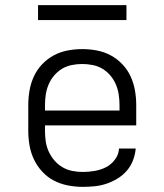

<svg xmlns="http://www.w3.org/2000/svg" viewBox="-20 -719 640 747"><path d="M302 8Q273 8 244.5 2.5Q216 -3 190.5 -16Q165 -29 145 -50.5Q125 -72 112.5 -98Q100 -124 95 -152.5Q90 -181 90 -210V-310Q90 -339 95 -367.5Q100 -396 112 -422Q124 -448 144 -469Q164 -490 189 -503.5Q214 -517 242.5 -522.5Q271 -528 300 -528Q329 -528 357.5 -522.5Q386 -517 411 -503.5Q436 -490 456 -469Q476 -448 488 -422Q500 -396 505 -367.5Q510 -339 510 -310V-231H155V-210Q155 -189 158 -168.5Q161 -148 169.5 -129.5Q178 -111 191.5 -95Q205 -79 223 -68.5Q241 -58 261 -54Q281 -50 302 -50Q325 -50 348.5 -54Q372 -58 392.5 -68.5Q413 -79 427.5 -98.5Q442 -118 443 -141H508Q506 -118 497.5 -95.5Q489 -73 473.5 -55Q458 -37 437.5 -24.5Q417 -12 395 -4.5Q373 3 349.5 5.5Q326 8 302 8ZM155 -289H445V-310Q445 -330 442 -350.5Q439 -371 431 -390Q423 -409 409.5 -425Q396 -441 378.5 -451.5Q361 -462 340.5 -466Q320 -470 300 -470Q280 -470 259.5 -466Q239 -462 221.5 -451.5Q204 -441 190.5 -425Q177 -409 169 -390Q161 -371 158 -350.5Q155 -330 155 -310ZM128 -641V-699H472V-641Z"/></svg>

Font: Iosevka Etoile Light
Style: Regular
Weight: 300
Designer: Belleve Invis
Foundry: Belleve Invis
Version: Version 25.0.1; ttfautohint (v1.8.4)